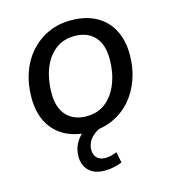

<svg xmlns="http://www.w3.org/2000/svg" viewBox="-104 -581 768 859"><g transform="rotate(-15 280.0 -151.5)"><path d="M258 9Q191 9 142.5 -17Q94 -43 68.5 -91.5Q43 -140 43 -206Q43 -269 61.5 -322Q80 -375 115 -414Q150 -453 197.5 -474.5Q245 -496 302 -496Q370 -496 418 -470Q466 -444 492 -395.5Q518 -347 518 -280Q518 -218 499 -165Q480 -112 445.5 -73Q411 -34 363.5 -12.5Q316 9 258 9ZM261 -63Q314 -63 350.5 -92.5Q387 -122 406.5 -172.5Q426 -223 426 -284Q426 -352 392.5 -388Q359 -424 300 -424Q247 -424 210 -394.5Q173 -365 154 -315Q135 -265 135 -203Q135 -135 168.5 -99Q202 -63 261 -63ZM277 193Q229 193 203.5 168Q178 143 178 102Q178 55 208.5 18.5Q239 -18 286 -37L313 0Q288 10 272 24Q256 38 248.5 54.5Q241 71 241 88Q241 111 254.5 125Q268 139 293 139Q306 139 319 136Q332 133 347 127L357 177Q340 184 319.5 188.5Q299 193 277 193Z"/></g></svg>

Font: Nunito Sans 12pt Medium
Style: Italic
Weight: 500
Italic angle: -9°
Designer: Vernon Adams
Foundry: Vernon Adams
Version: Version 3.101;gftools[0.9.27]